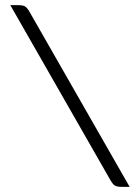

<svg xmlns="http://www.w3.org/2000/svg" viewBox="-20 -685 543 745"><path d="M51 -665Q70 -665 78 -659.5Q86 -654 94 -640L483 40H452Q433 40 425 34.5Q417 29 409 15L20 -665Z"/></svg>

Font: Changa Black
Style: Regular
Weight: 900
Designer: Eduardo Rodriguez Tunni
Foundry: Eduardo Rodriguez Tunni
Version: Version 2.001; ttfautohint (v1.5.10-5e6f)